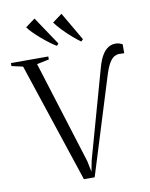

<svg xmlns="http://www.w3.org/2000/svg" viewBox="-115 -1053 886 1135"><g transform="rotate(-10 328.5 -485.0)"><path d="M295 8 56.5 -710 -11 -725V-743H213.5V-725L140.5 -710L333 -94L346.5 -28L359 -92L508.5 -626Q521.5 -672.5 538.5 -699.2Q555.5 -726 575.2 -737.5Q595 -749 616 -749Q631 -749 641 -745.5Q651 -742 659 -738V-684Q659 -683.5 653.2 -684.2Q647.5 -685 628 -685Q614.5 -685 599.8 -677.2Q585 -669.5 569.8 -645Q554.5 -620.5 539 -570L359.5 8ZM273.5 -796.5Q256 -807 233 -824.2Q210 -841.5 186.8 -861.5Q163.5 -881.5 144.2 -901Q125 -920.5 114.5 -935.5L172 -978L286 -808L274.5 -796.5ZM420.5 -796.5Q399.5 -811 371 -836Q342.5 -861 316.5 -888.2Q290.5 -915.5 276.5 -935.5L334 -978L433 -808L421.5 -796.5Z"/></g></svg>

Font: Merriweather 144pt Light
Style: Regular
Weight: 300
Version: Version 2.100